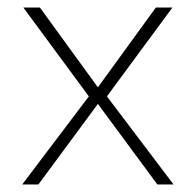

<svg xmlns="http://www.w3.org/2000/svg" viewBox="-20 -490 520 510"><path d="M216 -234 42 -470H86L240 -258L394 -470H438L264 -234L441 0H398L240 -214L82 0H39Z"/></svg>

Font: Kreadon
Style: Regular
Weight: 400
Designer: kohakuno
Foundry: StudioGnu
Version: Version 1.000;Glyphs 3.1.2 (3151)